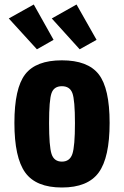

<svg xmlns="http://www.w3.org/2000/svg" viewBox="-20 -823 551 853"><path d="M44 -277Q44 -123 92 -56.5Q140 10 255 10Q370 10 418.5 -56.5Q467 -123 467 -277Q467 -431 418.5 -493Q370 -555 255 -555Q140 -555 92 -493Q44 -431 44 -277ZM198 -276Q198 -379 209 -409.5Q220 -440 255 -440Q290 -440 301.5 -409.5Q313 -379 313 -276Q313 -173 301.5 -139Q290 -105 255 -105Q220 -105 209 -139Q198 -173 198 -276ZM409 -646 320 -803 210 -741 334 -604ZM218 -646 130 -803 19 -741 144 -604Z"/></svg>

Font: Secuela Black
Style: Regular
Weight: 900
Designer: Fernando Haro
Foundry: deFharo
Version: Version 1.704